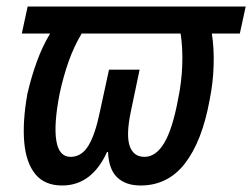

<svg xmlns="http://www.w3.org/2000/svg" viewBox="-20 -560 775 590"><path d="M171 10Q117 10 88.5 -25Q60 -60 54.5 -123Q49 -186 64 -271Q76 -323 93 -370Q110 -417 134 -457H47L65 -540H735L717 -457H631Q638 -413 636.5 -359.5Q635 -306 624 -252Q601 -126 548.5 -58Q496 10 412 10Q366 10 340 -15Q314 -40 312 -93H309Q262 10 171 10ZM197 -78Q231 -78 252 -113Q273 -148 287 -217L315 -346H409L382 -217Q367 -145 378.5 -111.5Q390 -78 424 -78Q459 -78 484.5 -120.5Q510 -163 527 -254Q538 -306 540 -359Q542 -412 535 -457H231Q207 -417 190.5 -370Q174 -323 163 -271Q145 -178 153 -128Q161 -78 197 -78Z"/></svg>

Font: Noto Sans Condensed Medium
Style: Italic
Weight: 500
Width: 3
Italic angle: -12°
Designer: Monotype Design Team
Foundry: Monotype Imaging Inc.
Version: Version 2.013; ttfautohint (v1.8.4.7-5d5b)